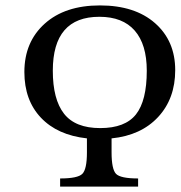

<svg xmlns="http://www.w3.org/2000/svg" viewBox="-20 -689 667 709"><path d="M627 -430Q627 -325 564 -257Q501 -189 392 -178V-127Q392 -64 408.5 -47Q425 -30 490 -30V0H202V-30Q267 -30 284 -47Q301 -64 301 -126V-178Q192 -190 131 -254.5Q70 -319 70 -423Q70 -534 145 -601.5Q220 -669 349 -669Q478 -669 552.5 -603.5Q627 -538 627 -430ZM522 -428Q522 -525 477.5 -576Q433 -627 347 -627Q175 -627 175 -428Q175 -322 216.5 -269Q258 -216 350 -216Q442 -216 482 -266.5Q522 -317 522 -428Z"/></svg>

Font: myMathFont
Style: Regular
Weight: 400
Designer: Ross Mills, John Hudson & Paul Hanslow, Tiro Typeworks Ltd; with prior portions MicroPress Inc., and Coen Hoffman. Math 
Foundry: Tiro Typeworks Ltd
Version: Version 2.13 b171